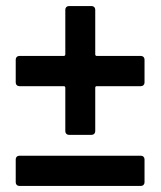

<svg xmlns="http://www.w3.org/2000/svg" viewBox="-20 -615 531 635"><path d="M300 -430C297 -430 295 -432 295 -435V-583C295 -590 290 -595 283 -595H208C201 -595 196 -590 196 -583V-435C196 -432 194 -430 191 -430H44C37 -430 32 -425 32 -418V-342C32 -335 37 -330 44 -330H191C194 -330 196 -328 196 -325V-181C196 -174 201 -169 208 -169H283C290 -169 295 -174 295 -181V-325C295 -328 297 -330 300 -330H446C453 -330 458 -335 458 -342V-418C458 -425 453 -430 446 -430ZM446 0C453 0 458 -5 458 -12V-88C458 -95 453 -100 446 -100H44C37 -100 32 -95 32 -88V-12C32 -5 37 0 44 0Z"/></svg>

Font: Barlow SemiBold Numbers
Style: Regular
Weight: 600
Designer: Jeremy Tribby
Foundry: Tribby Type
Version: Version 1.408